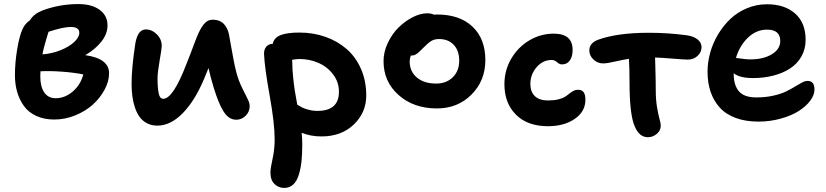

<svg xmlns="http://www.w3.org/2000/svg" viewBox="-20 -612 4102 954"><path d="M250 -18.1Q198.7 -18.1 159.9 -36.1Q121.1 -54.2 98.6 -85.7Q76.2 -117.2 65.2 -155.5Q54.2 -193.8 54.2 -237.8Q54.2 -299.8 65.2 -366.7Q76.2 -433.6 92.8 -469.2Q105 -495.6 128.9 -511.2Q146 -542 190.9 -560.1Q276.9 -591.8 369.1 -591.8Q436 -591.8 475.1 -563.2Q514.2 -534.7 514.2 -485.8Q514.2 -444.3 484.4 -406Q454.6 -367.7 403.8 -337.9Q522 -321.3 522 -248Q522 -207.5 499.5 -166Q477.1 -124.5 440.7 -91.8Q404.3 -59.1 353.5 -38.6Q302.7 -18.1 250 -18.1ZM331.1 -478Q293.9 -478 221.2 -454.1Q219.2 -447.8 212.4 -425.5Q205.6 -403.3 200.2 -383.1Q194.8 -362.8 190.9 -341.8Q237.3 -345.2 280.3 -362.3Q323.2 -379.4 348.6 -403.1Q374 -426.8 374 -449.2Q374 -478 331.1 -478ZM180.2 -231Q180.2 -182.6 199.5 -153.3Q218.8 -124 256.8 -124Q301.8 -124 340.8 -156.7Q379.9 -189.5 394 -242.2Q348.6 -251.5 288.1 -255.9Q227.5 -260.3 181.2 -257.8Q181.2 -253.9 180.7 -245.1Q180.2 -236.3 180.2 -231Z M761.7 12.2Q732.9 12.2 710.2 0.2Q687.5 -11.7 673.3 -31.5Q659.2 -51.3 650.1 -78.9Q641.1 -106.4 637.5 -135Q633.8 -163.6 633.8 -195.8Q633.8 -272.5 651.9 -393.1Q663.6 -465.8 704.1 -465.8Q734.9 -465.8 759.3 -441.4Q783.7 -417 783.7 -383.8Q783.7 -371.1 773.2 -311.3Q762.7 -251.5 762.7 -222.2Q762.7 -177.2 768.3 -149.2Q773.9 -121.1 791 -121.1Q840.3 -121.1 906.7 -294.9Q915.5 -315.9 925.8 -343.3Q936 -370.6 943.1 -389.6Q950.2 -408.7 958.7 -429.7Q967.3 -450.7 974.9 -464.6Q982.4 -478.5 991.9 -490.7Q1001.5 -502.9 1012.7 -508.5Q1023.9 -514.2 1037.1 -514.2Q1070.8 -514.2 1090.8 -494.4Q1110.8 -474.6 1117.7 -440.9Q1120.6 -425.8 1127.7 -385Q1134.8 -344.2 1141.6 -309.3Q1148.4 -274.4 1154.8 -251Q1165.5 -210.9 1182.6 -176.3Q1199.7 -141.6 1210.2 -120.8Q1220.7 -100.1 1220.7 -85Q1220.7 -57.1 1200.9 -37.1Q1181.2 -17.1 1153.8 -17.1Q1134.3 -17.1 1117.9 -28.3Q1101.6 -39.6 1088.1 -62.5Q1074.7 -85.4 1064.5 -111.3Q1054.2 -137.2 1042 -175.8Q1024.4 -234.4 1016.1 -273.9Q1005.9 -247.1 992.7 -216.8Q947.3 -109.9 887.2 -48.8Q827.1 12.2 761.7 12.2Z M1577.1 65.9Q1523.9 65.9 1479 47.9Q1481.9 76.2 1481.9 106.9Q1481.9 153.8 1478 189.7Q1474.1 225.6 1464.6 256.8Q1455.1 288.1 1436.8 304.9Q1418.5 321.8 1392.1 321.8Q1363.8 321.8 1343.8 302.2Q1323.7 282.7 1323.7 245.1Q1323.7 224.6 1334.2 177.7Q1344.7 130.9 1344.7 80.1Q1344.7 1 1319.8 -137.5Q1294.9 -275.9 1292 -342.8Q1291 -365.7 1303 -379.9Q1314.9 -394 1335 -394Q1341.3 -424.3 1373.5 -437.3Q1405.8 -450.2 1467.8 -450.2Q1536.6 -450.2 1596.9 -429Q1657.2 -407.7 1702.4 -368.4Q1747.6 -329.1 1773.7 -269.5Q1799.8 -210 1799.8 -137.2Q1799.8 -52.7 1738 6.6Q1676.3 65.9 1577.1 65.9ZM1432.1 -306.2Q1432.1 -270 1436.5 -228.3Q1440.9 -186.5 1444.6 -162.8Q1448.2 -139.2 1457 -91.8Q1473.6 -82 1482.4 -77.4Q1491.2 -72.8 1512.5 -66.9Q1533.7 -61 1557.1 -61Q1664.1 -61 1664.1 -155.8Q1664.1 -204.1 1635.3 -242.2Q1606.4 -280.3 1562 -299.6Q1517.6 -318.8 1467.8 -318.8Q1455.6 -318.8 1431.2 -314.9Q1431.2 -313.5 1431.6 -310.5Q1432.1 -307.6 1432.1 -306.2Z M2150.9 -73.2Q2035.6 -73.2 1960.7 -139.6Q1885.7 -206.1 1885.7 -308.1Q1885.7 -354 1907 -398.9Q1928.2 -443.8 1960.2 -475.3Q1992.2 -506.8 2030.3 -526.4Q2068.4 -545.9 2102.1 -545.9Q2123.5 -545.9 2135.7 -539.1Q2140.6 -540 2150.9 -540Q2264.2 -540 2327.9 -479.5Q2391.6 -418.9 2391.6 -314Q2391.6 -210.9 2322.8 -142.1Q2253.9 -73.2 2150.9 -73.2ZM2015.6 -307.1Q2015.6 -256.8 2051.3 -226.8Q2086.9 -196.8 2147 -196.8Q2198.2 -196.8 2230 -228.3Q2261.7 -259.8 2261.7 -311Q2261.7 -360.4 2234.6 -389.2Q2207.5 -418 2161.6 -418Q2138.2 -418 2122.6 -408.2Q2106.9 -398.4 2085 -376Q2082 -373 2075.2 -366.5Q2068.4 -359.9 2066.2 -357.7Q2064 -355.5 2058.8 -350.8Q2053.7 -346.2 2051.3 -345Q2048.8 -343.8 2044.7 -341.1Q2040.5 -338.4 2037.4 -337.6Q2034.2 -336.9 2030 -336.4Q2025.9 -335.9 2021 -335.9Q2015.6 -319.8 2015.6 -307.1Z M2702.6 15.1Q2601.1 15.1 2543.7 -42.2Q2486.3 -99.6 2486.3 -193.8Q2486.3 -262.2 2520 -320.1Q2553.7 -377.9 2610.1 -411.4Q2666.5 -444.8 2731.4 -444.8Q2825.2 -444.8 2825.2 -363.8Q2825.2 -331.5 2811.5 -311.8Q2797.9 -292 2772.5 -292Q2759.8 -292 2747.8 -303Q2735.8 -314 2721.2 -314Q2676.8 -314 2646 -277.8Q2615.2 -241.7 2615.2 -194.8Q2615.2 -155.8 2637.7 -134.3Q2660.2 -112.8 2702.6 -112.8Q2731.9 -112.8 2753.9 -118.2Q2775.9 -123.5 2788.1 -131.6Q2800.3 -139.6 2809.8 -147.5Q2819.3 -155.3 2829.6 -160.6Q2839.8 -166 2851.6 -166Q2870.6 -166 2879.6 -154.3Q2888.7 -142.6 2888.7 -116.2Q2888.7 -57.6 2835.7 -21.2Q2782.7 15.1 2702.6 15.1Z M2977.1 -296.9Q2949.2 -296.9 2928.7 -316.2Q2908.2 -335.4 2908.2 -361.8Q2908.2 -398.4 2953.1 -415Q3048.3 -449.2 3204.1 -449.2Q3298.3 -449.2 3390.1 -437Q3424.8 -432.6 3445.3 -416.7Q3465.8 -400.9 3465.8 -377.9Q3465.8 -353 3446.3 -334.5Q3426.8 -315.9 3397 -315.9Q3380.4 -315.9 3324 -320.6Q3267.6 -325.2 3234.9 -326.2Q3235.4 -310.5 3236.3 -276.6Q3237.3 -242.7 3237.8 -214.1Q3238.3 -185.5 3238.3 -164.1Q3238.3 -117.7 3244.4 -80.8Q3250.5 -43.9 3256.8 -21.5Q3263.2 1 3263.2 12.2Q3263.2 36.6 3243.4 53.2Q3223.6 69.8 3199.2 69.8Q3156.7 69.8 3134.3 17.1Q3107.9 -41 3107.9 -206.1Q3107.9 -273.4 3105 -319.8Q3078.6 -315.9 3037.4 -306.4Q2996.1 -296.9 2977.1 -296.9Z M3748.5 -7.8Q3684.1 -7.8 3635 -26.1Q3585.9 -44.4 3555.9 -77.9Q3525.9 -111.3 3510.7 -156Q3495.6 -200.7 3495.6 -255.9Q3495.6 -302.7 3508.8 -350.3Q3522 -397.9 3547.9 -441.2Q3573.7 -484.4 3608.9 -517.8Q3644 -551.3 3691.4 -571Q3738.8 -590.8 3791.5 -590.8Q3878.4 -590.8 3930.7 -544.9Q3982.9 -499 3982.9 -414.1Q3982.9 -367.7 3961.9 -331.1Q3940.9 -294.4 3904.8 -271.2Q3868.7 -248 3821.8 -236.1Q3774.9 -224.1 3721.7 -224.1Q3655.8 -224.1 3625.5 -248V-246.1Q3625.5 -188.5 3651.6 -158.2Q3677.7 -127.9 3737.8 -127.9Q3783.2 -127.9 3821.5 -136.5Q3859.9 -145 3884.5 -157Q3909.2 -168.9 3928.5 -180.9Q3947.8 -192.9 3963.9 -201.4Q3980 -210 3992.7 -210Q4026.9 -210 4026.9 -167Q4026.9 -139.6 4005.6 -111.3Q3984.4 -83 3948.2 -60.1Q3912.1 -37.1 3859.1 -22.5Q3806.2 -7.8 3748.5 -7.8ZM3791.5 -464.8Q3738.3 -464.8 3696.8 -425.3Q3655.3 -385.7 3636.7 -324.2Q3639.6 -324.2 3664.1 -320.6Q3688.5 -316.9 3708.5 -316.9Q3772.9 -316.9 3814.9 -342.3Q3856.9 -367.7 3856.9 -408.2Q3856.9 -464.8 3791.5 -464.8Z"/></svg>

Font: Shantell Sans Irregular Bouncy
Style: Regular
Weight: 600
Designer: Stephen Nixon, Anya Danilova, Shantell Martin
Foundry: Arrow Type
Version: Version 1.006;[9816181b4]